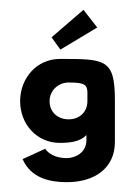

<svg xmlns="http://www.w3.org/2000/svg" viewBox="-20 -287 273 391"><path d="M214 -82C214 -167 195 -167 102 -167C55 -167 21 -128 21 -81C21 -34 55 4 102 4C124 4 144 1 156 -12V-2C156 25 132 35 116 35C92 35 78 25 72 16L26 37C43 76 82 84 116 84C172 84 214 56 214 2ZM81 -81C81 -103 99 -119 120 -119C153 -119 157 -114 158 -100V-81C158 -59 142 -44 120 -44C97 -44 81 -59 81 -81ZM85 -211 103 -186 178 -231 150 -267Z"/></svg>

Font: Hussar Tani
Style: Dwa
Weight: 700
Foundry: Cannot Into Space Fonts
Version: Version 0.92